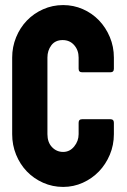

<svg xmlns="http://www.w3.org/2000/svg" viewBox="-20 -727 502 757"><path d="M229 10Q187 10 150 -6.5Q113 -23 86 -51Q59 -79 43.5 -117Q28 -155 28 -198V-500Q28 -542 43.5 -580Q59 -618 86 -646Q113 -674 150 -690.5Q187 -707 229 -707Q270 -707 306.5 -691Q343 -675 370 -647Q397 -619 413 -581Q429 -543 429 -500V-456Q429 -442 415 -442H304Q290 -442 290 -456V-500Q290 -529 272.5 -549Q255 -569 227 -569Q198 -569 182.5 -548.5Q167 -528 167 -500V-198Q167 -166 185 -147Q203 -128 229 -128Q255 -128 272.5 -149.5Q290 -171 290 -198V-243Q290 -257 304 -257H415Q429 -257 429 -243V-198Q429 -155 413 -117Q397 -79 370 -51Q343 -23 306.5 -6.5Q270 10 229 10Z"/></svg>

Font: AL Dynamic
Style: Bold
Weight: 700
Version: Version 1.000; ttfautohint (v1.8.2) -l 8 -r 50 -G 200 -x 14 